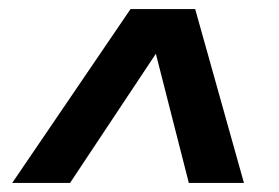

<svg xmlns="http://www.w3.org/2000/svg" viewBox="-20 -544 618 425"><path d="M520 -139H398L325 -425L135 -139H7L269 -524H412Z"/></svg>

Font: TypoPRO Montserrat Alternates
Style: Bold Italic
Weight: 700
Italic angle: -11.3°
Designer: Julieta Ulanovsky
Foundry: Julieta Ulanovsky
Version: Version 6.001